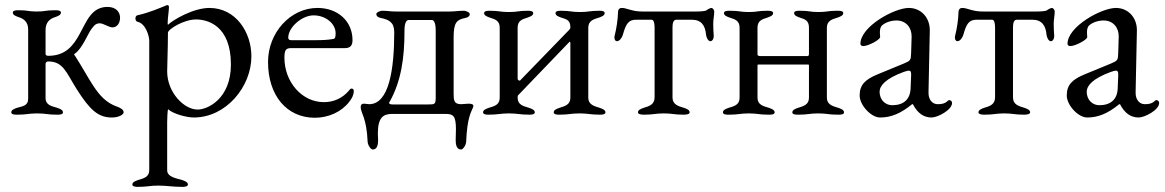

<svg xmlns="http://www.w3.org/2000/svg" viewBox="-20 -445 4549 750"><path d="M47 3C86 3 90 -2 125 -2C160 -2 164 3 203 3C204 3 205 3 206 3C214 3 226 2 226 -6C226 -16 214 -20 203 -24C183 -30 158 -34 158 -62V-196C158 -201 163 -205 168 -205C227 -205 238 -163 280 -96C331 -16 363 14 417 14C445 14 463 2 463 -6C463 -16 453 -23 436 -29C396 -43 370 -71 345 -109C323 -142 302 -182 273 -227C270 -231 267 -232 273 -236C301 -255 324 -314 336 -330C346 -343 352 -354 370 -354C383 -354 406 -338 419 -338C437 -338 449 -354 449 -376C449 -396 435 -418 400 -418C338 -418 319 -363 291 -312C267 -268 237 -227 169 -227C164 -227 158 -228 158 -235V-328C158 -358 175 -372 195 -378C206 -382 218 -386 218 -396C218 -404 206 -405 198 -405C197 -405 196 -405 195 -405C156 -405 158 -400 123 -400C88 -400 92 -405 53 -405C52 -405 51 -405 50 -405C43 -405 30 -404 30 -396C30 -386 42 -382 53 -378C73 -372 90 -359 90 -330V-59C90 -31 67 -30 47 -24C36 -20 24 -16 24 -6C24 2 37 3 44 3C45 3 46 3 47 3Z M518 285C557 285 563 280 598 280C633 280 653 285 692 285C700 285 714 284 714 276C714 266 702 262 691 258C671 252 633 247 633 220V33C633 27 634 -18 637 -18C657 0 709 14 737 14C863 14 962 -106 962 -225C962 -319 901 -414 798 -414C735 -414 655 -367 636 -348C635 -349 635 -353 635 -357C635 -373 640 -405 640 -417C640 -424 637 -425 632 -425C600 -412 567 -397 516 -385C512 -384 509 -379 509 -373C509 -367 512 -361 517 -360C550 -353 563 -302 563 -287V220C563 247 540 252 520 258C509 262 497 266 497 276C497 284 511 285 518 285ZM752 -17C698 -17 633 -85 633 -166C633 -190 636 -259 636 -317C636 -331 698 -369 746 -369C789 -369 882 -347 882 -193C882 -59 791 -17 752 -17Z M1210 15C1263 15 1314 -8 1344 -47C1356 -62 1362 -76 1362 -89C1362 -95 1359 -99 1354 -99C1350 -99 1348 -98 1343 -91C1318 -62 1285 -46 1245 -46C1160 -46 1091 -124 1091 -220C1091 -249 1097 -257 1116 -257H1327C1348 -257 1357 -267 1357 -288C1357 -362 1300 -414 1220 -414C1115 -414 1027 -318 1027 -203C1027 -72 1100 15 1210 15ZM1118 -288C1110 -288 1106 -291 1106 -298C1106 -338 1159 -385 1205 -385C1252 -385 1291 -353 1291 -315C1291 -301 1289 -294 1283 -293C1261 -289 1241 -288 1209 -288Z M1436 139C1453 139 1457 121 1457 103C1457 93 1456 85 1456 76C1456 13 1478 0 1512 0H1719C1750 0 1761 6 1761 60C1761 73 1760 88 1760 103C1760 121 1764 139 1781 139C1788 139 1800 124 1801 108C1805 14 1820 -6 1828 -26C1829 -28 1829 -30 1829 -31C1829 -38 1821 -40 1811 -40C1801 -40 1788 -38 1782 -38C1753 -38 1752 -53 1752 -80V-300C1752 -359 1765 -368 1798 -375C1804 -376 1815 -380 1815 -390C1815 -398 1797 -403 1793 -403C1768 -403 1758 -400 1735 -400H1526C1503 -400 1497 -403 1472 -403C1468 -403 1450 -398 1450 -390C1450 -380 1461 -376 1467 -375C1500 -368 1520 -358 1520 -319C1520 -175 1500 -38 1422 -38C1417 -38 1409 -40 1402 -40C1395 -40 1389 -38 1389 -26C1389 -4 1412 14 1416 108C1417 124 1429 139 1436 139ZM1514 -37C1503 -37 1500 -40 1500 -43C1500 -46 1503 -49 1503 -49C1547 -129 1560 -218 1560 -323C1560 -334 1560 -367 1577 -367H1666C1682 -367 1682 -334 1682 -323V-64C1682 -37 1678 -37 1651 -37Z M1887 3C1927 3 1933 -2 1968 -2C2003 -2 2009 3 2049 3C2056 3 2069 2 2069 -6C2069 -16 2057 -20 2046 -24C2026 -30 2002 -35 2002 -63C2002 -69 2002 -71 2005 -74L2204 -281C2206 -283 2208 -281 2208 -276V-63C2208 -36 2186 -30 2166 -24C2155 -20 2143 -16 2143 -6C2143 2 2156 3 2163 3C2203 3 2209 -2 2244 -2C2279 -2 2285 3 2325 3C2332 3 2345 2 2345 -6C2345 -16 2333 -20 2322 -24C2302 -30 2278 -36 2278 -63V-337C2278 -364 2299 -370 2319 -376C2330 -380 2342 -384 2342 -394C2342 -402 2330 -403 2322 -403C2282 -403 2280 -398 2245 -398C2210 -398 2210 -403 2170 -403C2162 -403 2150 -402 2150 -394C2150 -384 2162 -380 2173 -376C2193 -370 2208 -366 2208 -339C2208 -332 2206 -333 2203 -328L2012 -131C2012 -131 2011 -130 2010 -130C2007 -130 2002 -133 2002 -137V-337C2002 -364 2020 -370 2040 -376C2051 -380 2063 -384 2063 -394C2063 -402 2050 -403 2043 -403C2003 -403 2003 -398 1968 -398C1933 -398 1931 -403 1891 -403C1884 -403 1871 -402 1871 -394C1871 -384 1883 -380 1894 -376C1914 -370 1932 -364 1932 -337V-63C1932 -35 1910 -30 1890 -24C1879 -20 1867 -16 1867 -6C1867 2 1880 3 1887 3Z M2380 -299C2380 -290 2384 -284 2390 -284C2400 -284 2410 -298 2413 -309C2425 -352 2435 -368 2465 -368H2525C2536 -368 2537 -348 2537 -336V-65C2537 -36 2515 -30 2495 -24C2484 -20 2472 -16 2472 -6C2472 2 2488 3 2495 3C2534 3 2538 -2 2573 -2C2608 -2 2612 3 2651 3C2658 3 2674 2 2674 -6C2674 -16 2662 -20 2651 -24C2631 -30 2607 -36 2607 -64V-336C2607 -349 2608 -368 2622 -368H2682C2720 -368 2735 -345 2738 -309C2739 -301 2745 -284 2755 -284C2764 -284 2769 -297 2768 -306C2767 -320 2766 -336 2766 -352C2766 -369 2770 -385 2770 -399C2770 -408 2763 -414 2759 -414C2756 -414 2746 -410 2740 -405C2735 -401 2714 -400 2697 -400H2491C2467 -400 2456 -403 2441 -407C2425 -411 2420 -414 2409 -414C2398 -414 2394 -406 2394 -396C2394 -371 2387 -329 2382 -310C2381 -306 2380 -302 2380 -299Z M2804 -6C2804 3 2819 3 2827 3C2866 3 2870 -2 2905 -2C2940 -2 2944 3 2983 3C2991 3 3006 3 3006 -6C3006 -16 2994 -20 2983 -24C2963 -30 2939 -35 2939 -63V-186C2939 -191 2939 -193 2942 -193H3136C3139 -193 3140 -193 3140 -188V-63C3140 -36 3118 -30 3098 -24C3087 -20 3075 -16 3075 -6C3075 3 3090 3 3098 3C3137 3 3141 -2 3176 -2C3211 -2 3215 3 3254 3C3262 3 3277 3 3277 -6C3277 -16 3265 -20 3254 -24C3234 -30 3210 -36 3210 -63V-337C3210 -364 3231 -370 3251 -376C3262 -380 3274 -384 3274 -394C3274 -403 3260 -403 3251 -403C3212 -403 3212 -398 3177 -398C3142 -398 3144 -403 3105 -403C3096 -403 3082 -403 3082 -394C3082 -384 3094 -380 3105 -376C3125 -370 3140 -364 3140 -337V-234C3140 -228 3137 -226 3135 -226H2949C2946 -226 2939 -227 2939 -232V-337C2939 -364 2957 -370 2977 -376C2988 -380 3000 -384 3000 -394C3000 -403 2985 -403 2977 -403C2938 -403 2940 -398 2905 -398C2870 -398 2870 -403 2831 -403C2823 -403 2808 -403 2808 -394C2808 -384 2820 -380 2831 -376C2851 -370 2869 -364 2869 -337V-63C2869 -35 2847 -30 2827 -24C2816 -20 2804 -16 2804 -6Z M3418 14C3461 14 3499 -2 3543 -38H3546C3564 -3 3588 14 3619 14C3642 14 3699 -15 3699 -43C3699 -49 3694 -54 3688 -54C3686 -54 3684 -53 3680 -49C3671 -41 3660 -38 3643 -38C3621 -38 3606 -57 3607 -85L3612 -325C3613 -376 3578 -414 3530 -414C3473 -414 3341 -341 3341 -274C3341 -269 3345 -265 3352 -265C3372 -265 3418 -290 3418 -300L3417 -318C3417 -330 3419 -341 3427 -347C3440 -358 3462 -365 3482 -365C3520 -365 3542 -336 3541 -301L3539 -237C3538 -210 3537 -208 3511 -197L3409 -155C3360 -135 3338 -114 3338 -72C3338 -35 3382 14 3418 14ZM3465 -34C3441 -34 3416 -52 3416 -87C3416 -110 3439 -138 3510 -164C3521 -168 3527 -169 3530 -169C3538 -169 3540 -163 3539 -148L3537 -99C3535 -56 3509 -34 3465 -34Z M3710 -299C3710 -290 3714 -284 3720 -284C3730 -284 3740 -298 3743 -309C3755 -352 3765 -368 3795 -368H3855C3866 -368 3867 -348 3867 -336V-65C3867 -36 3845 -30 3825 -24C3814 -20 3802 -16 3802 -6C3802 2 3818 3 3825 3C3864 3 3868 -2 3903 -2C3938 -2 3942 3 3981 3C3988 3 4004 2 4004 -6C4004 -16 3992 -20 3981 -24C3961 -30 3937 -36 3937 -64V-336C3937 -349 3938 -368 3952 -368H4012C4050 -368 4065 -345 4068 -309C4069 -301 4075 -284 4085 -284C4094 -284 4099 -297 4098 -306C4097 -320 4096 -336 4096 -352C4096 -369 4100 -385 4100 -399C4100 -408 4093 -414 4089 -414C4086 -414 4076 -410 4070 -405C4065 -401 4044 -400 4027 -400H3821C3797 -400 3786 -403 3771 -407C3755 -411 3750 -414 3739 -414C3728 -414 3724 -406 3724 -396C3724 -371 3717 -329 3712 -310C3711 -306 3710 -302 3710 -299Z M4227 14C4270 14 4308 -2 4352 -38H4355C4373 -3 4397 14 4428 14C4451 14 4508 -15 4508 -43C4508 -49 4503 -54 4497 -54C4495 -54 4493 -53 4489 -49C4480 -41 4469 -38 4452 -38C4430 -38 4415 -57 4416 -85L4421 -325C4422 -376 4387 -414 4339 -414C4282 -414 4150 -341 4150 -274C4150 -269 4154 -265 4161 -265C4181 -265 4227 -290 4227 -300L4226 -318C4226 -330 4228 -341 4236 -347C4249 -358 4271 -365 4291 -365C4329 -365 4351 -336 4350 -301L4348 -237C4347 -210 4346 -208 4320 -197L4218 -155C4169 -135 4147 -114 4147 -72C4147 -35 4191 14 4227 14ZM4274 -34C4250 -34 4225 -52 4225 -87C4225 -110 4248 -138 4319 -164C4330 -168 4336 -169 4339 -169C4347 -169 4349 -163 4348 -148L4346 -99C4344 -56 4318 -34 4274 -34Z"/></svg>

Font: EB Garamond
Style: Regular
Weight: 400
Designer: Georg Duffner and Octavio Pardo
Foundry: Georg Duffner
Version: Version 1.000;PS 001.000;hotconv 1.0.88;makeotf.lib2.5.64775